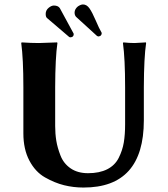

<svg xmlns="http://www.w3.org/2000/svg" viewBox="-20 -840 759 870"><path d="M201.2 -805.2Q213.4 -814.9 224.1 -814.9Q243.2 -814.9 251 -803.2L313 -689Q314 -688 314 -684.1Q314 -678.2 309.1 -673.8Q303.2 -670.9 299.8 -670.9Q294.9 -670.9 293 -672.9L194.8 -756.8Q187 -761.7 187 -776.9Q187 -793.9 201.2 -805.2ZM333 -811Q346.2 -819.8 356 -819.8Q373 -819.8 385.5 -802Q397.9 -784.2 413.6 -747.6Q429.2 -710.9 439.9 -692.9Q440.9 -691.9 440.9 -689Q440.9 -683.1 436 -678.2Q435.1 -678.2 432.1 -676.5Q429.2 -674.8 428.2 -674.8Q424.3 -674.8 419.9 -676.8L325.2 -763.2Q318.4 -770 317.9 -782.2Q317.9 -798.8 333 -811ZM546.9 -444.8Q546.9 -573.7 537.1 -645L539.1 -647.9Q565.9 -645 589.8 -645L641.1 -647.9L642.1 -645Q632.3 -579.1 631.8 -444.8V-294.9Q631.8 10.3 357.9 9.8Q313 9.8 270.5 -0.7Q228 -11.2 184.1 -36.1Q140.1 -61 113 -112.5Q85.9 -164.1 85.9 -235.8V-444.8Q85.9 -573.7 76.2 -645L78.1 -647.9Q122.1 -645 155.8 -645L238.8 -647.9L240.2 -645Q230.5 -579.1 230 -444.8V-269Q230 -233.9 235.1 -202.4Q240.2 -170.9 254.2 -135Q268.1 -99.1 300 -77.1Q332 -55.2 378.9 -55.2Q430.7 -55.2 465.8 -73Q501 -90.8 518.1 -125Q535.2 -159.2 541 -194.6Q546.9 -230 546.9 -276.9Z"/></svg>

Font: Linux Biolinum
Style: Bold
Weight: 700
Designer: Philipp H. Poll
Foundry: Philipp H. Poll
Version: Version 1.3.2 ; ttfautohint (v0.9)